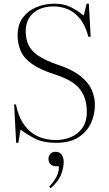

<svg xmlns="http://www.w3.org/2000/svg" viewBox="-20 -764 592 1046"><path d="M286 14Q214 14 170 -9Q126 -32 92 -58L80 14H68L57 -195H67Q79 -135 103 -97Q127 -59 157.5 -38Q188 -17 221 -9Q254 -1 285 -1Q325 -1 363.5 -16Q402 -31 427.5 -65Q453 -99 453 -156Q453 -229 415.5 -278Q378 -327 277 -359Q197 -385 153 -416.5Q109 -448 92.5 -487Q76 -526 76 -572Q76 -630 104.5 -668Q133 -706 179 -725Q225 -744 277 -744Q327 -744 364 -726Q401 -708 436 -679L452 -744H464L474 -564L462 -563Q444 -629 413.5 -665Q383 -701 346.5 -715Q310 -729 273 -729Q202 -729 161 -692.5Q120 -656 120 -594Q120 -552 135 -519.5Q150 -487 188 -461Q226 -435 293 -412Q372 -386 416.5 -351Q461 -316 479 -276Q497 -236 497 -193Q497 -139 475 -92Q453 -45 406.5 -15.5Q360 14 286 14ZM256 262 248 253Q280 219 291 192Q302 165 301 142H293Q265 142 254.5 130.5Q244 119 244 100Q244 87 253.5 75Q263 63 282 63Q306 63 316.5 79.5Q327 96 327 118Q327 147 314 184Q301 221 256 262Z"/></svg>

Font: Display Extralight
Style: Regular
Weight: 200
Designer: Latin by Veronika Burian and Jose Scaglione. Greek by Irene Vlachou. Cyrillic by Vera Evstafieva.
Foundry: TypeTogether
Version: Version 3.002